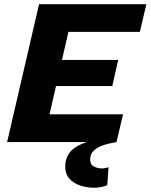

<svg xmlns="http://www.w3.org/2000/svg" viewBox="-20 -680 721 919"><path d="M430.8 218.6Q395.8 218.6 364 208.1Q332.2 197.6 312.2 175.2Q292.2 152.8 292.2 117.4Q292.2 81.2 310.9 53.8Q329.6 26.4 373.2 8.2Q416.8 -10 490.4 -18L538.2 0Q503 5.4 474.1 15.2Q445.2 25 428.4 41.3Q411.6 57.6 411.6 83.2Q411.6 107.6 429.3 116.9Q447 126.2 467.2 126.2Q476.8 126.2 484.6 124.5Q492.4 122.8 499.4 120.4L493.4 206.4Q478 212.8 462.1 215.7Q446.2 218.6 430.8 218.6ZM14 0 167 -660H680.6L649.4 -527.4H307.6L276.6 -393H545.8L517.4 -268.2H248.2L217 -132.6H568.8L537.6 0Z"/></svg>

Font: Work Sans
Style: Italic
Weight: 400
Italic angle: -13°
Designer: Wei Huang
Foundry: Wei Huang
Version: Version 2.012